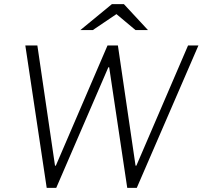

<svg xmlns="http://www.w3.org/2000/svg" viewBox="-20 -905 976 925"><path d="M160 -686 245 -107H249L498 -686H548L633 -107H637L886 -686H936L639 0H593L506 -581H502L251 0H205L102 -686ZM541 -837 427 -760H367L519 -885H577L693 -760H633Z"/></svg>

Font: Chivo Thin Italic
Style: Regular
Weight: 100
Italic angle: -8.05°
Designer: Hector Gatti
Foundry: Omnibus-Type
Version: Version 1.007